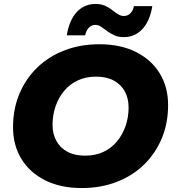

<svg xmlns="http://www.w3.org/2000/svg" viewBox="-20 -938 886 972"><path d="M394 14Q286 14 208 -25.5Q130 -65 88 -134Q46 -203 46 -294Q46 -386 78 -462.5Q110 -539 168 -595.5Q226 -652 306.5 -683Q387 -714 483 -714Q591 -714 669 -674.5Q747 -635 789 -566Q831 -497 831 -406Q831 -314 799 -237.5Q767 -161 709 -104.5Q651 -48 570.5 -17Q490 14 394 14ZM411 -150Q463 -150 503.5 -169Q544 -188 572.5 -222.5Q601 -257 616 -301Q631 -345 631 -394Q631 -441 611.5 -476Q592 -511 555.5 -530.5Q519 -550 466 -550Q415 -550 374 -531Q333 -512 304.5 -477.5Q276 -443 261 -399Q246 -355 246 -306Q246 -260 265.5 -224.5Q285 -189 321.5 -169.5Q358 -150 411 -150ZM606 -750Q579 -750 558.5 -759.5Q538 -769 522 -781Q506 -793 492 -802.5Q478 -812 463 -812Q443 -812 429.5 -797.5Q416 -783 411 -759H318Q331 -837 369 -877.5Q407 -918 464 -918Q491 -918 511.5 -909Q532 -900 547.5 -887.5Q563 -875 577.5 -866Q592 -857 607 -857Q627 -857 640.5 -871Q654 -885 658 -907H751Q739 -832 701 -791Q663 -750 606 -750Z"/></svg>

Font: Montserrat Thin ExtraBold
Style: Italic
Weight: 800
Italic angle: -11.3°
Version: Version 9.000